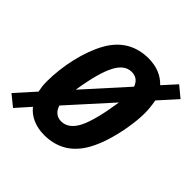

<svg xmlns="http://www.w3.org/2000/svg" viewBox="-270 -932 1133 1133"><g transform="rotate(45 296.5 -365.0)"><path d="M0 30.8 78.1 -57.1C96.7 -33.7 120.1 -16.1 148.4 -3.9C175.8 7.8 207.5 14.2 244.1 14.2C294.9 14.2 343.3 2 383.8 -22.5C421.4 -44.9 456.1 -81.5 482.9 -129.4C502 -163.6 516.6 -200.7 527.3 -234.4C538.6 -269.5 551.3 -320.3 558.1 -359.9C562 -382.3 566.4 -415 568.4 -433.1C570.8 -456.1 571.8 -481.9 571.8 -499C571.8 -516.1 570.8 -527.3 569.3 -543.5C567.9 -558.1 565.9 -573.2 562 -594.2L662.1 -705.1L594.2 -761.2L519 -678.2C499 -699.2 475.6 -715.3 448.7 -726.1C421.9 -736.8 390.6 -742.2 357.4 -742.2C308.6 -742.2 259.8 -730.5 218.3 -705.6C176.8 -680.7 144.5 -644 119.1 -599.1C91.3 -549.8 68.8 -486.8 53.7 -422.4C37.6 -354.5 29.8 -282.7 29.8 -221.7C29.8 -200.2 30.8 -190.9 32.2 -178.7C33.7 -167 35.2 -157.7 38.1 -144L-68.8 -24.9ZM185.1 -307.1C203.6 -422.9 224.6 -496.6 249 -543.5C272.5 -588.4 302.7 -615.2 344.7 -615.2C359.9 -615.2 376 -611.8 389.2 -602.1C399.9 -594.2 410.2 -580.6 416 -563ZM256.3 -113.8C236.3 -113.8 222.7 -119.6 210.9 -128.9C197.8 -139.2 189 -153.3 183.1 -172.9L418.9 -434.1C402.3 -322.8 380.9 -237.8 356 -188.5C330.6 -138.2 296.9 -113.8 256.3 -113.8Z"/></g></svg>

Font: Hack
Style: Bold Oblique
Weight: 700
Italic angle: -12°
Monospace: yes
Designer: Christopher Simpkins
Foundry: Christopher Simpkins
Version: Version 2.010